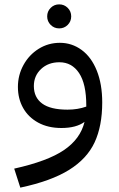

<svg xmlns="http://www.w3.org/2000/svg" viewBox="-20 -586 543 879"><path d="M448 -117Q448 -9 413 66Q378 141 296 192Q214 243 73 273L45 186Q198 152 273 101Q348 50 367 -28Q329 0 261 0Q200 0 155 -24.5Q110 -49 86 -91.5Q62 -134 62 -188Q62 -242 87.5 -288.5Q113 -335 157 -362.5Q201 -390 254 -390Q309 -390 353.5 -357.5Q398 -325 423 -263Q448 -201 448 -117ZM375 -98V-103Q375 -202 342 -251.5Q309 -301 252 -301Q201 -301 168 -270Q135 -239 135 -192Q135 -140 173 -112Q211 -84 289 -84Q336 -84 375 -98ZM196 -511Q196 -534 212 -550Q228 -566 251 -566Q274 -566 290 -550Q306 -534 306 -511Q306 -488 290 -472Q274 -456 251 -456Q228 -456 212 -472Q196 -488 196 -511Z"/></svg>

Font: FiraGO
Style: Regular
Weight: 400
Designer: bBox Type
Foundry: bBox Type GmbH
Version: Version 1.001;April 20, 2020;FontCreator 12.0.0.2555 64-bit